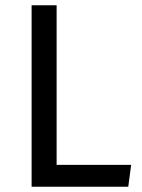

<svg xmlns="http://www.w3.org/2000/svg" viewBox="-20 -709 538 729"><path d="M195 -689V-83H478L467 0H100V-689Z"/></svg>

Font: Firava
Style: Regular
Weight: 400
Designer: Carrois Corporate & Edenspiekermann AG
Foundry: Greg Finn Gibson
Version: Version 5.000